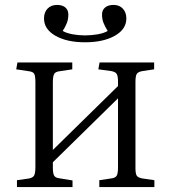

<svg xmlns="http://www.w3.org/2000/svg" viewBox="-20 -761 693 781"><path d="M49 0V-28L98 -35Q114 -38 119 -47.5Q124 -57 124 -83V-426Q124 -451 119.5 -460Q115 -469 99 -471L46 -479L51 -507H274V-479L221 -471Q205 -469 200 -459.5Q195 -450 195 -426V-151L460 -411V-429Q460 -452 454.5 -460.5Q449 -469 432 -472L380 -479L385 -507H607V-479L560 -472Q542 -469 536.5 -460.5Q531 -452 531 -428V-77Q531 -54 536.5 -46Q542 -38 560 -35L608 -28V0H384V-28L431 -35Q449 -37 454.5 -46Q460 -55 460 -79V-361L195 -101V-79Q195 -56 200 -47Q205 -38 220 -36L275 -27V0ZM326 -589Q252 -589 205.5 -615.5Q159 -642 159 -686Q159 -711 173.5 -726Q188 -741 212 -741Q234 -741 246 -730.5Q258 -720 258 -702Q258 -683 252 -667.5Q246 -652 235 -635Q251 -626 275.5 -621.5Q300 -617 326 -617Q352 -617 377.5 -621.5Q403 -626 418 -635Q407 -653 401 -668Q395 -683 395 -702Q395 -720 407.5 -730.5Q420 -741 442 -741Q466 -741 480 -725.5Q494 -710 494 -686Q494 -642 447 -615.5Q400 -589 326 -589Z"/></svg>

Font: Literata 36pt Light
Style: Regular
Weight: 300
Designer: Latin by Veronika Burian and Jose Scaglione. Greek by Irene Vlachou. Cyrillic by Vera Evstafieva.
Foundry: TypeTogether
Version: Version 3.002